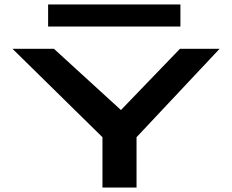

<svg xmlns="http://www.w3.org/2000/svg" viewBox="-20 -842 1040 862"><path d="M440 0V-226L36 -623H222L523 -348L788 -623H966L593 -226V0ZM196 -723V-822H790V-723Z"/></svg>

Font: Inconsolata UltraExpanded Black
Style: Regular
Weight: 900
Width: 9
Monospace: yes
Designer: Raph Levien, Cyreal, Brenton Simpson
Foundry: Raph Levien, Cyreal, Google
Version: Version 3.001; ttfautohint (v1.8.2.53-6de2)